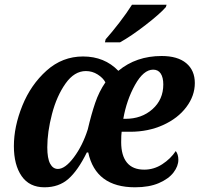

<svg xmlns="http://www.w3.org/2000/svg" viewBox="-20 -786 848 816"><path d="M39 -165Q39 -248 75 -337Q111 -426 178 -486Q245 -546 333 -546Q424 -546 483 -485Q559 -548 667 -548Q735 -548 771.5 -517.5Q808 -487 808 -433Q808 -379 772 -331Q736 -283 673 -254.5Q610 -226 533 -226H497Q495 -213 495 -182Q495 -125 519.5 -95Q544 -65 593 -65Q634 -65 669.5 -88Q705 -111 727 -144Q738 -130 738 -107Q738 -80 717.5 -53Q697 -26 655.5 -8Q614 10 554 10Q387 10 355 -138H349Q311 -61 270.5 -25.5Q230 10 169 10Q105 10 72 -37.5Q39 -85 39 -165ZM513 -281Q582 -281 628 -322Q674 -363 674 -427Q674 -457 663 -473.5Q652 -490 631 -490Q590 -490 554 -425.5Q518 -361 504 -281ZM353 -236Q368 -300 384.5 -348.5Q401 -397 428 -436Q418 -455 395 -469.5Q372 -484 345 -484Q296 -484 258.5 -431Q221 -378 201 -301.5Q181 -225 181 -160Q181 -113 193 -90.5Q205 -68 226 -68Q257 -68 294 -117.5Q331 -167 353 -236ZM429 -619Q455 -648 487 -689.5Q519 -731 541 -766H688L685 -756Q661 -728 599 -680Q537 -632 490 -606H426Z"/></svg>

Font: Noto Serif Narrow
Style: Bold Italic
Weight: 700
Width: 4
Italic angle: -12°
Designer: Monotype Design Team
Foundry: Monotype Imaging Inc.
Version: Version 1.001